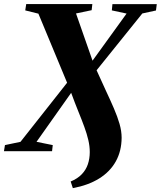

<svg xmlns="http://www.w3.org/2000/svg" viewBox="-46 -764 812 970"><path d="M322 186.5 311 153Q346 138.5 367.2 116.2Q388.5 94 398 65.5Q407.5 37 407.5 4.5Q407.5 -25.5 400.2 -56.5Q393 -87.5 380.2 -122.5Q367.5 -157.5 350.2 -199.8Q333 -242 313.5 -295L138.5 -47.5L220.5 -31L217 0H-26L-21 -31L57.5 -47.5L293 -346L148 -695L81.5 -711.5L86.5 -743.5H420.5L417 -712.5L338 -696L421.5 -457.5L593.5 -695.5L519 -711.5L522 -743H746L742 -711L673 -696L442 -409Q466.5 -353.5 489 -305.8Q511.5 -258 529.5 -216.2Q547.5 -174.5 558 -138Q568.5 -101.5 568.5 -68Q568 -0.5 539 51.5Q510 103.5 455 137.8Q400 172 322 186.5Z"/></svg>

Font: Merriweather 96pt Black
Style: Italic
Weight: 900
Italic angle: -7.8°
Version: Version 2.101